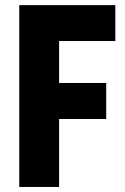

<svg xmlns="http://www.w3.org/2000/svg" viewBox="-20 -740 496 760"><path d="M56.2 0V-719.7H436.5V-577.6H213.9V-411.6H400.4V-269H213.9V0Z"/></svg>

Font: Reddit Sans Condensed ExtraBold
Style: Regular
Weight: 800
Designer: Stephen Hutchings
Foundry: Reddit
Version: Version 1.014